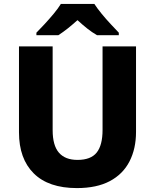

<svg xmlns="http://www.w3.org/2000/svg" viewBox="-20 -951 792 981"><path d="M675 -277Q675 -191 641.5 -126Q608 -61 541 -25.5Q474 10 373 10Q228 10 152.5 -65Q77 -140 77 -275V-714H249V-286Q249 -208 281 -171Q313 -134 376 -134Q444 -134 474 -171.5Q504 -209 504 -287V-714H675ZM462 -931Q477 -908 499.5 -880.5Q522 -853 546 -827.5Q570 -802 587 -784V-771H476Q450 -786 426 -805Q402 -824 376 -848Q349 -824 326.5 -806Q304 -788 278 -771H166V-784Q185 -803 208.5 -828.5Q232 -854 254.5 -881Q277 -908 291 -931Z"/></svg>

Font: Noto Sans Khmer UI ExtraBold
Style: Regular
Weight: 800
Designer: Danh Hong and the Monotype Design Team
Foundry: Monotype Imaging Inc.
Version: Version 2.002; ttfautohint (v1.8.4.7-5d5b)